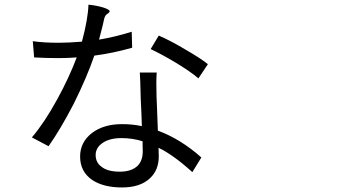

<svg xmlns="http://www.w3.org/2000/svg" viewBox="-20 -783 1540 832"><path d="M508.8 29.3Q428.7 29.3 379.9 -2.9Q327.1 -39.1 327.1 -104.5Q327.1 -167 378.9 -207Q429.7 -245.1 508.8 -245.1Q555.7 -245.1 594.7 -236.3Q593.8 -278.3 589.8 -356.4Q588.9 -380.9 587.9 -426.8Q585.9 -456.1 585.9 -468.8H659.2Q656.2 -431.6 658.2 -373Q658.2 -370.1 658.2 -368.2Q658.2 -355.5 660.2 -319.3Q663.1 -252 664.1 -216.8Q762.7 -180.7 852.5 -100.6L813.5 -37.1Q730.5 -112.3 667 -142.6Q668 -128.9 668 -105.5Q668 -45.9 629.9 -10.7Q587.9 29.3 508.8 29.3ZM499 -39.1Q550.8 -39.1 577.1 -65.4Q598.6 -87.9 598.6 -127Q598.6 -154.3 597.7 -170.9Q553.7 -184.6 505.9 -184.6Q456.1 -184.6 425.3 -164.1Q394.5 -143.6 394.5 -111.3Q394.5 -78.1 420.9 -59.6Q447.3 -39.1 499 -39.1ZM190.4 -149.4 118.2 -187.5Q172.9 -252 228.5 -353.5Q279.3 -446.3 312.5 -534.2Q273.4 -531.2 233.4 -531.2Q177.7 -531.2 127.9 -534.2L122.1 -604.5Q169.9 -597.7 234.4 -597.7Q276.4 -597.7 335 -602.5Q361.3 -700.2 363.3 -762.7Q395.5 -759.8 425.8 -751Q457 -741.2 455.1 -733.4Q453.1 -727.5 446.3 -723.6Q435.5 -717.8 431.6 -702.1Q429.7 -692.4 424.8 -671.9Q415 -631.8 409.2 -611.3Q479.5 -623 550.8 -645.5L552.7 -576.2Q470.7 -552.7 388.7 -542Q357.4 -450.2 299.8 -334Q242.2 -222.7 190.4 -149.4ZM839.8 -443.4Q805.7 -472.7 741.2 -511.7Q682.6 -546.9 632.8 -570.3L668 -628.9Q721.7 -605.5 783.2 -568.4Q846.7 -532.2 880.9 -504.9Z"/></svg>

Font: Bpmf GenSeki Gothic R
Style: R
Weight: 400
Foundry: But Ko
Version: Version 1.320